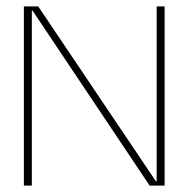

<svg xmlns="http://www.w3.org/2000/svg" viewBox="-20 -583 597 603"><path d="M472 -563H497V0H450L82 -550H80V0H55V-563H100L470 -13H472Z"/></svg>

Font: Darker Grotesque Light
Style: Regular
Weight: 300
Designer: Gabriel Lam
Foundry: TypeRant
Version: Version 1.000;gftools[0.9.28]